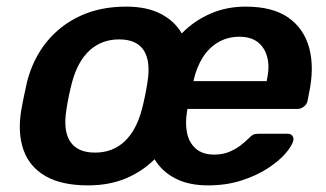

<svg xmlns="http://www.w3.org/2000/svg" viewBox="-20 -550 984 580"><path d="M246 10Q166 10 117.5 -18Q69 -46 51 -97Q33 -148 44 -216Q47 -234 52.5 -260Q58 -286 62 -304Q80 -373 121 -423.5Q162 -474 222.5 -502Q283 -530 361 -530Q424 -530 466 -508Q508 -486 529 -449Q566 -487 615 -508.5Q664 -530 722 -530Q804 -530 851.5 -496.5Q899 -463 914.5 -403.5Q930 -344 913 -266L909 -245Q907 -235 898 -228Q889 -221 879 -221H546L545 -213Q539 -178 545 -148.5Q551 -119 571.5 -101Q592 -83 627 -83Q653 -83 673 -91.5Q693 -100 707 -111Q721 -122 728 -129Q740 -141 745.5 -143.5Q751 -146 763 -146H849Q858 -146 863 -140Q868 -134 866 -125Q862 -109 842 -86Q822 -63 788 -41Q754 -19 708.5 -4.5Q663 10 608 10Q550 10 509.5 -11Q469 -32 447 -69Q410 -32 360 -11Q310 10 246 10ZM267 -89Q320 -89 356 -122.5Q392 -156 409 -221Q413 -236 418 -260Q423 -284 425 -299Q436 -364 414.5 -397.5Q393 -431 340 -431Q287 -431 250.5 -397.5Q214 -364 197 -299Q193 -284 188 -260Q183 -236 181 -221Q170 -156 192 -122.5Q214 -89 267 -89ZM565 -305H786V-308Q795 -347 787.5 -376.5Q780 -406 759 -422.5Q738 -439 703 -439Q668 -439 639.5 -422.5Q611 -406 592.5 -376.5Q574 -347 565 -308Z"/></svg>

Font: Rubik Light Medium
Style: Italic
Weight: 500
Italic angle: -12°
Version: Version 2.104